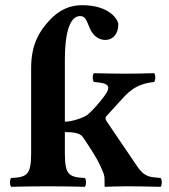

<svg xmlns="http://www.w3.org/2000/svg" viewBox="-20 -718 653 740"><path d="M100 -456V-127C100 -44 84 -35 23 -32C17 -26 17 -4 23 2C65 1 110 0 165 0C220 0 264 1 307 2C313 -4 313 -26 307 -32C246 -35 230 -44 230 -127V-209C258 -209 289 -206 299 -190C322 -156 350 -115 367 -78C380 -50 383 -41 383 -26V0L385 2C385 2 430 0 465 0C506 0 562 1 599 2C605 -4 605 -26 599 -32C560 -36 538 -33 508 -78L392 -249C387 -256 385 -264 389 -269L439 -324C471 -359 498 -394 574 -402C580 -408 580 -430 574 -436C552 -435 489 -434 463 -434C426 -434 379 -435 342 -436C336 -430 336 -408 342 -402C396 -398 412 -389 383 -349C361 -319 339 -295 319 -277C306 -266 260 -249 230 -249V-487C230 -633 266 -656 288 -656C305 -656 311 -648 324 -614C334 -587 355 -564 386 -564C415 -564 436 -587 436 -624C436 -641 403 -698 297 -698C250 -698 209 -681 171 -640C134 -600 100 -550 100 -456Z"/></svg>

Font: Libertinus Serif
Style: Bold
Weight: 700
Designer: Philipp H. Poll, Khaled Hosny
Foundry: Caleb Maclennan
Version: Version 7.050;RELEASE